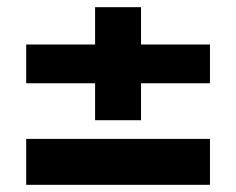

<svg xmlns="http://www.w3.org/2000/svg" viewBox="-20 -515 658 535"><path d="M245 -180V-283H53V-391H245V-495H373V-391H565V-283H373V-180ZM53 0V-128H565V0Z"/></svg>

Font: Atkinson Hyperlegible
Style: Bold
Weight: 700
Designer: Elliott Scott, Megan Eiswerth, Linus Boman, Theodore Petrosky
Foundry: Braille Institute
Version: Version 1.006; ttfautohint (v1.8.3)